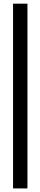

<svg xmlns="http://www.w3.org/2000/svg" viewBox="-20 -934 226 1074"><path d="M53 -913.5H133.5V120H53Z"/></svg>

Font: Big Shoulders Text Thin
Style: Regular
Weight: 400
Version: Version 2.002